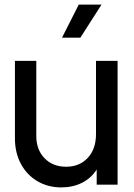

<svg xmlns="http://www.w3.org/2000/svg" viewBox="-20 -804 583 836"><path d="M45 -202V-539H138V-212Q138 -152 174 -115Q210 -78 268 -78Q326 -78 362 -116.5Q398 -155 398 -220V-539H492V0H401V-66Q377 -28 337 -8Q297 12 247 12Q189 12 143 -15Q97 -42 71 -90.5Q45 -139 45 -202ZM323 -784H422L330 -640H250Z"/></svg>

Font: BLUETTI 2.0 Normal
Style: Normal
Weight: 400
Designer: Stijn de Vries
Foundry: tokotype
Version: Version 2.005;October 31, 2023;FontCreator 14.0.0.2814 64-bi